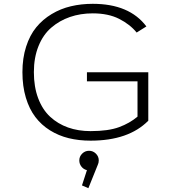

<svg xmlns="http://www.w3.org/2000/svg" viewBox="-20 -726 890 1006"><path d="M757 -347.5V-93.5Q653.5 11 454.5 11Q393 11 340 -2Q287 -15 242 -43Q197 -71 165.2 -112.8Q133.5 -154.5 115.5 -214.2Q97.5 -274 97.5 -348Q97.5 -421.5 116.8 -481.5Q136 -541.5 169.8 -582.8Q203.5 -624 250.5 -652.2Q297.5 -680.5 351.5 -693.2Q405.5 -706 466 -706Q658 -706 747 -587.5L696 -555.5Q661 -598.5 604.2 -627.2Q547.5 -656 466 -656Q401.5 -656 346.5 -637Q291.5 -618 248.8 -581.2Q206 -544.5 181.8 -484.5Q157.5 -424.5 157.5 -348Q157.5 -271 180 -211.2Q202.5 -151.5 242.8 -114.2Q283 -77 336.5 -58Q390 -39 454.5 -39Q547.5 -39 603.8 -59.8Q660 -80.5 700.5 -115V-300H435.5V-347.5ZM497.5 114.5Q497.5 127.5 492 138.5L443 260L409.5 245.5L435.5 165.5Q418 161.5 406.8 147.2Q395.5 133 395.5 114.5Q395.5 94 410.5 79Q425.5 64 446.5 64Q467.5 64 482.5 79Q497.5 94 497.5 114.5Z"/></svg>

Font: League Mono Wide UltraLight
Style: Regular
Weight: 200
Width: 8
Designer: Tyler Finck
Foundry: The League of Moveable Type / Tyler Finck
Version: Version 2.210